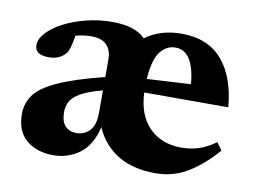

<svg xmlns="http://www.w3.org/2000/svg" viewBox="-58 -527 823 620"><g transform="rotate(10 354.0 -217.0)"><path d="M205.5 -386.5Q193.5 -386.5 180.2 -384.8Q167 -383 154.5 -379.5Q150 -352.5 145.5 -338.2Q141 -324 134 -317Q115 -296 81 -296Q35.5 -296 35.5 -327.5Q35.5 -348.5 54.8 -369.2Q74 -390 107 -407Q140 -424 180.8 -434Q221.5 -444 264 -444Q304 -444 330.5 -435Q357 -426 373 -409.5Q395.5 -426.5 425.5 -436Q455.5 -445.5 491 -445.5Q578.5 -445.5 625.5 -390.2Q672.5 -335 680.5 -237.5H405Q408 -163.5 448.2 -123.2Q488.5 -83 553 -83Q584 -83 610.8 -91.8Q637.5 -100.5 665.5 -120.5L683 -96Q641 -47 592.8 -17Q544.5 13 485 13Q412 13 362.2 -17Q312.5 -47 288 -103Q273.5 -41.5 235.5 -14.2Q197.5 13 150.5 13Q96.5 13 62.2 -15.5Q28 -44 28 -101.5Q28 -135 47 -162.5Q66 -190 118.8 -214.8Q171.5 -239.5 272.5 -265V-323.5Q272.5 -352 256.5 -369.2Q240.5 -386.5 205.5 -386.5ZM479.5 -398Q451 -398 430.5 -372.8Q410 -347.5 405.5 -282L549 -290Q539.5 -398 479.5 -398ZM161 -131.5Q161 -99.5 174.8 -85Q188.5 -70.5 211 -70.5Q238 -70.5 255.2 -89Q272.5 -107.5 272.5 -147.5V-221Q223.5 -208 199.8 -193.8Q176 -179.5 168.5 -164Q161 -148.5 161 -131.5Z"/></g></svg>

Font: Newsreader Text
Style: Bold
Weight: 700
Designer: Hugues Gentile
Foundry: Production Type
Version: Version 1.001